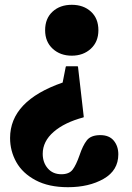

<svg xmlns="http://www.w3.org/2000/svg" viewBox="-20 -570 551 800"><path d="M473 73Q473 140 412 175Q351 210 263 210Q183 210 128.5 181Q74 152 48 105.5Q22 59 22 5Q22 -150 241 -226L254 -292L256 -294H303L305 -292L329 -83L328 -81Q249 -60 203.5 -20.5Q158 19 158 71Q158 107 179 131.5Q200 156 236 156Q268 156 282.5 137Q297 118 311 78Q325 36 342 14.5Q359 -7 398 -7Q435 -7 454 16Q473 39 473 73ZM279 -550Q328 -550 359 -521.5Q390 -493 390 -444Q390 -396 358.5 -367Q327 -338 279 -338Q231 -338 199.5 -367Q168 -396 168 -444Q168 -493 199 -521.5Q230 -550 279 -550Z"/></svg>

Font: Minipax
Style: Bold
Weight: 700
Designer: Raphaël Ronot, Igor Stepanchenko (Cyrillic)
Foundry: steppetype
Version: Version 1.002